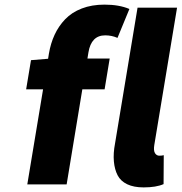

<svg xmlns="http://www.w3.org/2000/svg" viewBox="-20 -797 785 830"><path d="M166.2 -410.9H93L114 -536.9L187.9 -543L191.4 -565Q198.9 -609.7 216.1 -646.8Q233.3 -683.9 261.7 -713.8Q290.1 -743.6 333.5 -760.3Q376.8 -777 431.5 -777Q495 -777 539.4 -758.2L487.9 -633.2Q463.1 -644.2 434.7 -644.2Q374.3 -644.2 362.2 -570L358 -544H454.2L432.2 -410.9H335.9L268.1 0H98ZM574.6 -763.8H745.4L647 -170.1Q643.1 -146 650 -134.9Q657 -123.9 668.7 -123.9Q679.7 -123.9 687.9 -126.1L687.1 -1.1Q655.2 13.1 600.9 13.1Q558.2 13.1 529.8 -0.5Q501.4 -14.2 488.5 -39.1Q475.5 -63.9 472.3 -99.1Q469.1 -134.2 477.3 -176.8Z"/></svg>

Font: Karasuma Gothic
Style: Italic
Weight: 900
Italic angle: -9.39999°
Designer: Rasmus Andersson / Ryoko Nishizuka
Foundry: Genbu
Version: Version 1.00